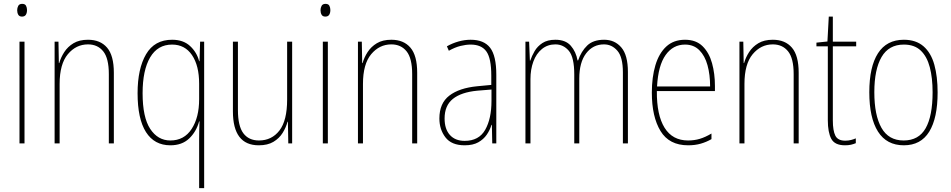

<svg xmlns="http://www.w3.org/2000/svg" viewBox="-20 -836 4930 995"><path d="M95 -816Q110 -816 115 -806Q120 -796 120 -784Q120 -769 114 -759.5Q108 -750 94 -750Q80 -750 74.5 -760Q69 -770 69 -783Q69 -795 74.5 -805.5Q80 -816 95 -816ZM107 -620V-93H81V-620Z M436 -630Q500 -630 535 -589Q570 -548 570 -459V-93H544V-452Q544 -534 515 -570Q486 -606 436 -606Q374 -606 331.5 -555Q289 -504 289 -401V-93H263V-620H283L285 -509H287Q295 -538 313 -566Q331 -594 361 -612Q391 -630 436 -630Z M1012 -115Q1012 -130 1012.5 -157Q1013 -184 1014 -207H1012Q997 -153 960 -118Q923 -83 863 -83Q780 -83 736.5 -151.5Q693 -220 693 -353Q693 -480 737 -555Q781 -630 872 -630Q930 -630 965 -597.5Q1000 -565 1012 -519H1014L1017 -620H1038V139H1012ZM863 -108Q934 -108 973 -167.5Q1012 -227 1012 -322V-402Q1012 -496 975 -550.5Q938 -605 872 -605Q797 -605 758 -538.5Q719 -472 719 -353Q719 -228 758.5 -168Q798 -108 863 -108Z M1494 -620V-93H1474L1472 -205H1470Q1462 -175 1444.5 -147Q1427 -119 1397 -101Q1367 -83 1321 -83Q1187 -83 1187 -259V-620H1213V-266Q1213 -183 1241 -145.5Q1269 -108 1322 -108Q1388 -108 1428 -159.5Q1468 -211 1468 -320V-620Z M1667 -816Q1682 -816 1687 -806Q1692 -796 1692 -784Q1692 -769 1686 -759.5Q1680 -750 1666 -750Q1652 -750 1646.5 -760Q1641 -770 1641 -783Q1641 -795 1646.5 -805.5Q1652 -816 1667 -816ZM1679 -620V-93H1653V-620Z M2008 -630Q2072 -630 2107 -589Q2142 -548 2142 -459V-93H2116V-452Q2116 -534 2087 -570Q2058 -606 2008 -606Q1946 -606 1903.5 -555Q1861 -504 1861 -401V-93H1835V-620H1855L1857 -509H1859Q1867 -538 1885 -566Q1903 -594 1933 -612Q1963 -630 2008 -630Z M2419 -630Q2488 -630 2520 -588.5Q2552 -547 2552 -449V-93H2531L2529 -189H2527Q2519 -162 2502.5 -138Q2486 -114 2458.5 -98.5Q2431 -83 2388 -83Q2320 -83 2288.5 -124Q2257 -165 2257 -222Q2257 -301 2308.5 -340.5Q2360 -380 2453 -389L2526 -396V-444Q2526 -534 2500.5 -569.5Q2475 -605 2419 -605Q2395 -605 2366.5 -598Q2338 -591 2306 -573L2296 -596Q2324 -612 2356 -621Q2388 -630 2419 -630ZM2453 -366Q2370 -358 2327 -323.5Q2284 -289 2284 -222Q2284 -167 2311.5 -136.5Q2339 -106 2388 -106Q2462 -106 2494.5 -163.5Q2527 -221 2527 -313V-372Z M3111 -630Q3166 -630 3200 -590Q3234 -550 3234 -463V-93H3208V-461Q3208 -540 3179.5 -573Q3151 -606 3110 -606Q3053 -606 3017.5 -559.5Q2982 -513 2982 -429V-93H2956V-450Q2956 -539 2928 -572.5Q2900 -606 2858 -606Q2818 -606 2788.5 -582Q2759 -558 2744 -517Q2729 -476 2729 -426V-93H2703V-620H2722L2726 -522H2728Q2736 -546 2750.5 -571Q2765 -596 2791 -613Q2817 -630 2858 -630Q2911 -630 2938 -599Q2965 -568 2973 -523H2976Q2992 -570 3023 -600Q3054 -630 3111 -630Z M3530 -630Q3587 -630 3621 -596.5Q3655 -563 3670 -508.5Q3685 -454 3685 -391V-364H3384Q3383 -240 3424 -174Q3465 -108 3546 -108Q3578 -108 3606.5 -116.5Q3635 -125 3667 -144V-115Q3641 -100 3611.5 -91.5Q3582 -83 3546 -83Q3448 -83 3403 -157Q3358 -231 3358 -356Q3358 -436 3376.5 -498Q3395 -560 3433 -595Q3471 -630 3530 -630ZM3530 -605Q3468 -605 3429.5 -551Q3391 -497 3385 -388H3660Q3660 -449 3646.5 -498Q3633 -547 3604 -576Q3575 -605 3530 -605Z M3985 -630Q4049 -630 4084 -589Q4119 -548 4119 -459V-93H4093V-452Q4093 -534 4064 -570Q4035 -606 3985 -606Q3923 -606 3880.5 -555Q3838 -504 3838 -401V-93H3812V-620H3832L3834 -509H3836Q3844 -538 3862 -566Q3880 -594 3910 -612Q3940 -630 3985 -630Z M4360 -107Q4376 -107 4390 -110.5Q4404 -114 4415 -119V-94Q4403 -89 4390 -86Q4377 -83 4359 -83Q4306 -83 4288 -116.5Q4270 -150 4270 -213V-596H4211V-615L4268 -621L4275 -750H4296V-620H4417V-596H4296V-212Q4296 -159 4309 -133Q4322 -107 4360 -107Z M4839 -357Q4839 -224 4795.5 -153.5Q4752 -83 4664 -83Q4575 -83 4530 -154Q4485 -225 4485 -358Q4485 -490 4530 -560Q4575 -630 4664 -630Q4727 -630 4766 -596Q4805 -562 4822 -500.5Q4839 -439 4839 -357ZM4511 -358Q4511 -239 4548 -173.5Q4585 -108 4663 -108Q4741 -108 4777 -171.5Q4813 -235 4813 -358Q4813 -432 4798.5 -487.5Q4784 -543 4751.5 -574Q4719 -605 4664 -605Q4586 -605 4548.5 -540.5Q4511 -476 4511 -358Z"/></svg>

Font: Noto Sans Telugu UI Condensed Thin
Style: Regular
Weight: 100
Width: 3
Designer: Jelle Bosma - Monotype Design Team
Foundry: Monotype Imaging Inc.
Version: Version 2.005; ttfautohint (v1.8.4.7-5d5b)